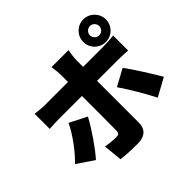

<svg xmlns="http://www.w3.org/2000/svg" viewBox="-215 -1119 1429 1429"><g transform="rotate(-45 500.0 -404.5)"><path d="M836 -805C863 -805 885 -783 885 -756C885 -729 863 -707 836 -707C809 -707 787 -729 787 -756C787 -783 809 -805 836 -805ZM836 -637C902 -637 955 -690 955 -756C955 -822 902 -875 836 -875C770 -875 717 -822 717 -756C717 -690 770 -637 836 -637ZM214 -408C172 -321 98 -222 31 -157L162 -68C215 -126 301 -249 349 -339ZM801 -479C830 -479 874 -478 908 -475V-633C880 -629 831 -626 800 -626H585V-694C585 -721 593 -777 596 -791H417C421 -772 426 -723 426 -695V-626H186C155 -626 114 -630 83 -634V-475C112 -478 156 -479 186 -479H426C426 -405 426 -141 425 -115C424 -89 415 -81 390 -81C366 -81 323 -84 281 -92L296 57C352 64 410 66 470 66C547 66 585 25 585 -36V-479ZM656 -341C698 -280 771 -161 816 -71L958 -149C915 -222 836 -349 788 -413Z"/></g></svg>

Font: Noto Sans Korean Black
Style: Bold
Weight: 900
Designer: Ryoko NISHIZUKA (kana & ideographs); Paul D. Hunt (Latin, Greek & Cyrillic); Wenlong ZHANG (bopomofo); Sandoll Communica
Foundry: Adobe Systems Incorporated
Version: Version 1.000;PS 1;hotconv 1.0.78;makeotf.lib2.5.61930